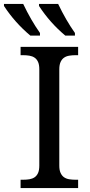

<svg xmlns="http://www.w3.org/2000/svg" viewBox="-66 -951 453 971"><path d="M38.1 0V-42H50.8Q67.9 -42 82.8 -44.4Q97.7 -46.9 108.9 -54.4Q120.1 -62 126.5 -76.2Q132.8 -90.3 132.8 -113.8V-600.1Q132.8 -623.5 126.5 -637.7Q120.1 -651.9 108.9 -659.4Q97.7 -667 82.8 -669.4Q67.9 -671.9 50.8 -671.9H38.1V-713.9H329.1V-671.9H315.9Q299.3 -671.9 284.2 -669.4Q269 -667 258.1 -659.4Q247.1 -651.9 240.5 -637.7Q233.9 -623.5 233.9 -600.1V-113.8Q233.9 -90.3 240.5 -76.2Q247.1 -62 258.1 -54.4Q269 -46.9 284.2 -44.4Q299.3 -42 315.9 -42H329.1V0ZM313 -771H264.2Q186 -836.4 131.3 -920.9V-931.2H228Q267.1 -849.1 313 -784.2ZM136.2 -771H87.4Q8.8 -836.9 -45.9 -920.9V-931.2H51.3Q90.3 -849.1 136.2 -784.2Z"/></svg>

Font: Droid Serif
Style: Regular
Weight: 400
Designer: Monotype Design team
Foundry: Monotype Imaging Inc.
Version: Version 1.03